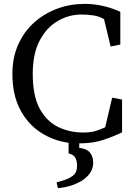

<svg xmlns="http://www.w3.org/2000/svg" viewBox="-20 -731 701 991"><path d="M517 -632Q493 -647 461.5 -651.5Q430 -656 400 -656Q336 -656 278.5 -623Q221 -590 185 -522Q149 -454 149 -349Q149 -236 185 -170Q221 -104 280.5 -75.5Q340 -47 409 -47Q447 -47 473.5 -55Q500 -63 523 -74L559 -227L610 -217V-48Q567 -27 513.5 -9Q460 9 389 9V32Q429 37 445 57.5Q461 78 461 109Q461 140 443.5 164Q426 188 398.5 204Q371 220 339.5 229Q308 238 279 240L272 210Q293 205 316 197Q339 189 356 176Q373 163 376 142Q381 113 372 90Q363 67 334 61V6Q254 -5 188 -48.5Q122 -92 83 -167.5Q44 -243 44 -349Q44 -434 74 -501Q104 -568 156.5 -615Q209 -662 276 -686.5Q343 -711 417 -711Q463 -711 509 -701Q555 -691 601 -670V-501L551 -491Z"/></svg>

Font: Brawler
Style: Regular
Weight: 400
Designer: Oleg Frolov, Haley Fiege
Foundry: Oleg Frolov, Haley Fiege
Version: Version 1.101; ttfautohint (v1.8.3)